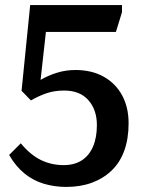

<svg xmlns="http://www.w3.org/2000/svg" viewBox="-20 -723 560 757"><path d="M241 14Q195 14 153 1.5Q111 -11 76.5 -39Q42 -67 16 -112L62 -158Q99 -113 140.5 -92.5Q182 -72 231 -72Q273 -72 302 -90.5Q331 -109 346.5 -144.5Q362 -180 362 -230Q362 -290 328.5 -328Q295 -366 233 -366Q195 -366 164 -355.5Q133 -345 102 -327L65 -365L99 -703H461V-675L437 -597H161L140 -408Q171 -426 205.5 -436.5Q240 -447 277 -447Q342 -447 389 -420.5Q436 -394 461.5 -347Q487 -300 487 -237Q487 -176 470 -129Q453 -82 420 -50.5Q387 -19 342 -2.5Q297 14 241 14Z"/></svg>

Font: Literata 18pt Medium
Style: Regular
Weight: 500
Designer: Latin by Veronika Burian and Jose Scaglione. Greek by Irene Vlachou. Cyrillic by Vera Evstafieva.
Foundry: TypeTogether
Version: Version 3.103;gftools[0.9.29]